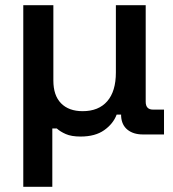

<svg xmlns="http://www.w3.org/2000/svg" viewBox="-20 -514 663 734"><path d="M69 200V-494H184V-206Q184 -149 213.5 -119Q243 -89 296 -89Q357 -89 390 -127Q423 -165 423 -237V-494H537V-125Q537 -95 565 -95H607V0H526Q490 0 467.5 -18Q445 -36 443 -70V-76H426Q413 -41 378.5 -16.5Q344 8 288 8Q253 8 231.5 -1.5Q210 -11 197 -23H180V200Z"/></svg>

Font: Space Grotesk SemiBold
Style: Regular
Weight: 600
Designer: Florian Karsten
Foundry: Florian Karsten
Version: Version 2.000